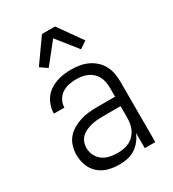

<svg xmlns="http://www.w3.org/2000/svg" viewBox="-185 -857 870 966"><g transform="rotate(-30 250.0 -374.0)"><path d="M223 8Q191 8 160 0Q129 -8 105 -28.5Q81 -49 69.5 -79.5Q58 -110 58 -141Q58 -166 65 -190.5Q72 -215 87.5 -234Q103 -253 125 -266Q147 -279 170.5 -286.5Q194 -294 219 -296.5Q244 -299 268 -299H373V-352Q373 -368 370 -384.5Q367 -401 359.5 -415.5Q352 -430 340 -441.5Q328 -453 313 -460Q298 -467 281.5 -470Q265 -473 249 -473Q227 -473 205.5 -469Q184 -465 165.5 -453Q147 -441 136 -421.5Q125 -402 125 -381V-379H64V-381Q64 -403 71 -424.5Q78 -446 91 -464Q104 -482 122.5 -494.5Q141 -507 161.5 -514.5Q182 -522 204.5 -525Q227 -528 249 -528Q273 -528 297 -524Q321 -520 343 -510Q365 -500 383.5 -483.5Q402 -467 413.5 -445.5Q425 -424 429.5 -400Q434 -376 434 -352V0H373V-88Q364 -66 349 -47Q334 -28 314 -15Q294 -2 270.5 3Q247 8 223 8ZM246 -47Q263 -47 280.5 -50.5Q298 -54 313.5 -62Q329 -70 341 -83Q353 -96 360.5 -112Q368 -128 370.5 -145.5Q373 -163 373 -180V-244H268Q252 -244 235 -242.5Q218 -241 202 -237Q186 -233 170.5 -226Q155 -219 143 -207.5Q131 -196 125 -180Q119 -164 119 -147Q119 -124 129.5 -103Q140 -82 158.5 -69Q177 -56 200 -51.5Q223 -47 246 -47ZM156 -591 115 -619 212 -756H288L385 -619L344 -591L250 -709Z"/></g></svg>

Font: Iosevka Fixed SS04 Light
Style: Regular
Weight: 300
Monospace: yes
Designer: Belleve Invis
Foundry: Belleve Invis
Version: Version 32.5.0